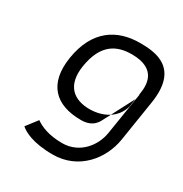

<svg xmlns="http://www.w3.org/2000/svg" viewBox="-149 -597 816 855"><g transform="rotate(30 259.0 -169.5)"><path d="M90 -268C67 -122 141 -53 270 -53C293 -53 333 -56 355 -102L375 -140C339 -117 299 -114 280 -114C200 -114 142 -156 159 -265C179 -392 249 -420 322 -420C453 -420 447 -331 441 -291L439 -280L441 -283L406 -64C395 6 339 78 250 78C179 78 136 58 111 40L67 97C86 114 135 143 239 143C371 143 455 40 472 -69L505 -278C536 -473 406 -482 328 -482C212 -482 115 -424 90 -268ZM375 -140C398 -155 419 -178 429 -214V-216L435 -255Z"/></g></svg>

Font: Charger Static
Style: Obl
Weight: 1000
Designer: Jasper
Foundry: KineticPlasma Fonts/Cannot Into Space Fonts
Version: Version 1.1